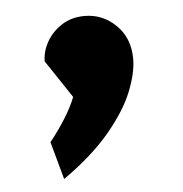

<svg xmlns="http://www.w3.org/2000/svg" viewBox="-37 -724 420 441"><g transform="rotate(-5 173.0 -503.5)"><path d="M94 -319 70 -406Q90 -431 106 -456.5Q122 -482 131 -505L73 -592Q73 -615 85.5 -637Q98 -659 120.5 -673.5Q143 -688 173 -688Q215 -688 245.5 -658Q276 -628 276 -580Q276 -548 259 -505.5Q242 -463 202 -415Q162 -367 94 -319Z"/></g></svg>

Font: Secular One
Style: Regular
Weight: 400
Designer: Michal Sahar
Foundry: Hagilda
Version: Version 1.002; ttfautohint (v1.8.4.7-5d5b);gftools[0.9.29]